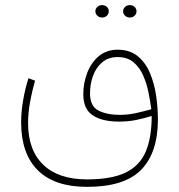

<svg xmlns="http://www.w3.org/2000/svg" viewBox="-20 -518 703 754"><path d="M463.4 -473.6Q463.4 -483.4 470.9 -490.7Q478.5 -498 489.7 -498Q501 -498 508.5 -491Q516.1 -483.9 516.1 -473.6Q516.1 -463.4 508.5 -456.3Q501 -449.2 489.7 -449.2Q478.5 -449.2 470.9 -456.5Q463.4 -463.9 463.4 -473.6ZM354.5 -473.6Q354.5 -483.4 362.1 -490.7Q369.6 -498 380.9 -498Q392.1 -498 399.7 -491Q407.2 -483.9 407.2 -473.6Q407.2 -463.4 399.7 -456.3Q392.1 -449.2 380.9 -449.2Q369.6 -449.2 362.1 -456.5Q354.5 -463.9 354.5 -473.6ZM321.8 215.8Q193.8 215.8 128.4 150.6Q63 85.4 63 -37.1Q63 -78.6 70.6 -123Q78.1 -167.5 91.8 -210.9L117.7 -201.2Q106 -160.6 98.1 -118.2Q90.3 -75.7 90.3 -34.2Q90.3 71.8 150.1 129.2Q210 186.5 321.8 186.5Q417.5 186.5 472.9 159.9Q528.3 133.3 552 78.1Q575.7 22.9 575.7 -62.5Q545.4 -53.2 514.9 -46.9Q484.4 -40.5 447.3 -40.5Q380.9 -40.5 344 -65.2Q307.1 -89.8 307.1 -147.9Q307.1 -191.9 322.5 -231.9Q337.9 -272 367.9 -297.4Q397.9 -322.8 441.9 -322.8Q490.2 -322.8 521.2 -297.1Q552.2 -271.5 569.3 -230.2Q586.4 -189 593.3 -141.1Q600.1 -93.3 600.1 -48.8Q600.1 81.1 534.7 148.4Q469.2 215.8 321.8 215.8ZM450.7 -66.9Q483.4 -66.9 514.6 -74Q545.9 -81.1 574.2 -88.9Q570.3 -119.1 563.2 -154.5Q556.2 -189.9 542.2 -221.7Q528.3 -253.4 504.2 -273.7Q480 -293.9 441.9 -293.9Q405.3 -293.9 381.1 -273.2Q356.9 -252.4 345.2 -220Q333.5 -187.5 333.5 -151.4Q333.5 -100.6 366.9 -83.7Q400.4 -66.9 450.7 -66.9Z"/></svg>

Font: Vazirmatn RD FD Thin
Style: Regular
Weight: 100
Designer: Saber Rastikerdar
Foundry: Saber Rastikerdar
Version: Version 33.003